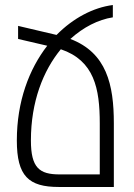

<svg xmlns="http://www.w3.org/2000/svg" viewBox="-20 -744 533 764"><path d="M429 -675V-724C351 -714 271 -672 205 -605L52 -641V-589L168 -562C96 -469 47 -341 47 -185C47 -43 94 0 214 0H433V-253C433 -408 404 -534 260 -589C312 -636 371 -666 429 -675ZM217 -50C137 -50 103 -76 103 -185C103 -340 152 -463 222 -548C355 -503 377 -392 377 -253V-50Z"/></svg>

Font: Noto Sans Armenian ExtraCondensed Light
Style: Regular
Weight: 300
Width: 2
Designer: Monotype Design Team
Foundry: Monotype Imaging Inc.
Version: Version 2.008